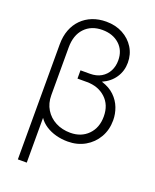

<svg xmlns="http://www.w3.org/2000/svg" viewBox="-170 -831 916 1136"><g transform="rotate(20 288.0 -262.5)"><path d="M85 210V-515Q85 -565.5 100.5 -606Q116 -646.5 144.5 -675.2Q173 -704 212.2 -719.5Q251.5 -735 299 -735Q358 -735 403.5 -710.5Q449 -686 475 -644.2Q501 -602.5 501 -550Q501 -497.5 473.2 -456Q445.5 -414.5 395 -392Q445 -376.5 476 -346.5Q507 -316.5 521.5 -278.2Q536 -240 536 -200Q536 -139.5 508.5 -92Q481 -44.5 433.2 -17.2Q385.5 10 325 10Q286.5 10 251 0.5Q215.5 -9 187 -27.5Q158.5 -46 141 -72V210ZM322 -44Q390.5 -44 433.2 -87.5Q476 -131 476 -202Q476 -275 429.8 -317.5Q383.5 -360 312 -360H253V-412H312Q353.5 -412 382.8 -429.2Q412 -446.5 427.5 -476Q443 -505.5 443 -543Q443 -606 401.5 -643.5Q360 -681 294 -681Q224.5 -681 182.8 -637Q141 -593 141 -515V-215Q141 -164 164.5 -125.5Q188 -87 229 -65.5Q270 -44 322 -44Z"/></g></svg>

Font: Geologica Thin Roman Thin
Style: Regular
Weight: 250
Version: Version 1.010;gftools[0.9.28]